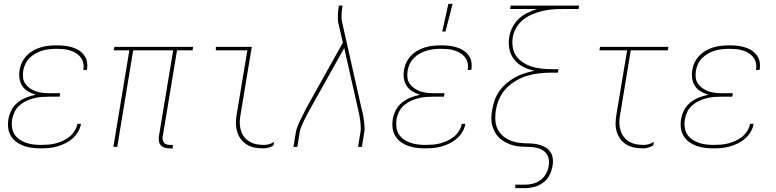

<svg xmlns="http://www.w3.org/2000/svg" viewBox="-20 -764 4040 999"><path d="M192 8Q169 8 146 5Q123 2 102.5 -5.5Q82 -13 64.5 -26Q47 -39 36 -58Q25 -77 22.5 -99.5Q20 -122 24 -145Q28 -169 40 -192Q52 -215 73 -231.5Q94 -248 117.5 -257Q141 -266 166 -271Q145 -277 126.5 -288Q108 -299 96.5 -316Q85 -333 81.5 -355Q78 -377 82 -399Q85 -420 94.5 -439.5Q104 -459 119.5 -475Q135 -491 154 -501.5Q173 -512 193.5 -518Q214 -524 234.5 -526Q255 -528 275 -528Q296 -528 315.5 -526Q335 -524 353.5 -518.5Q372 -513 388 -503.5Q404 -494 416 -479Q428 -464 432 -445Q436 -426 433 -406L432 -400H413L414 -405Q417 -422 412.5 -439Q408 -456 397.5 -468.5Q387 -481 373 -489Q359 -497 343 -502Q327 -507 309 -508.5Q291 -510 274 -510Q256 -510 237.5 -508Q219 -506 201.5 -501Q184 -496 166.5 -486.5Q149 -477 135 -463.5Q121 -450 112.5 -432.5Q104 -415 101 -397Q98 -378 100 -360Q102 -342 112 -328Q122 -314 136.5 -304Q151 -294 168 -288.5Q185 -283 203 -281Q221 -279 240 -279H293L290 -261H237Q217 -261 197 -259.5Q177 -258 157 -253Q137 -248 117.5 -239Q98 -230 81.5 -215.5Q65 -201 56 -182Q47 -163 43 -143Q40 -122 42.5 -102Q45 -82 55 -66Q65 -50 80.5 -39Q96 -28 114.5 -21.5Q133 -15 153 -12.5Q173 -10 193 -10Q212 -10 231.5 -11.5Q251 -13 270 -18Q289 -23 307.5 -31.5Q326 -40 342 -53Q358 -66 368.5 -83.5Q379 -101 383 -120H402L401 -119Q398 -98 386 -78Q374 -58 357 -43Q340 -28 319.5 -18Q299 -8 277.5 -2Q256 4 234.5 6Q213 8 192 8Z M879 8H861Q848 8 836.5 4.5Q825 1 817 -8Q809 -17 807 -30Q805 -43 807 -56L881 -502H673L590 0H570L653 -502H572L575 -520H985L982 -502H901L827 -56Q825 -47 826.5 -38Q828 -29 833 -22Q838 -15 846.5 -12.5Q855 -10 864 -10H879Z M1351 8Q1328 8 1306 4Q1284 0 1265.5 -11Q1247 -22 1234 -39Q1221 -56 1214.5 -77Q1208 -98 1207.5 -120.5Q1207 -143 1211 -166L1267 -502H1103V-520H1290L1231 -164Q1227 -143 1227.5 -123Q1228 -103 1233.5 -84.5Q1239 -66 1251 -51Q1263 -36 1279.5 -26.5Q1296 -17 1315 -13.5Q1334 -10 1354 -10Q1367 -10 1381 -14Q1395 -18 1406 -26L1403 -8Q1392 0 1378 4Q1364 8 1351 8Z M1507 0 1519 -74Q1522 -91 1528.5 -107.5Q1535 -124 1543 -140Q1551 -156 1559 -172Q1567 -188 1575 -204L1764 -542L1740 -645Q1737 -665 1738 -686Q1739 -707 1742 -728L1743 -735H1762L1761 -728Q1759 -715 1758 -702.5Q1757 -690 1757 -678Q1757 -671 1757.5 -663.5Q1758 -656 1760 -649L1860 -204Q1867 -178 1871.5 -151.5Q1876 -125 1877 -97Q1877 -91 1876.5 -85Q1876 -79 1875 -74L1863 0H1843L1855 -74Q1856 -79 1856.5 -85Q1857 -91 1857 -96Q1857 -123 1852.5 -149Q1848 -175 1842 -200L1771 -514L1593 -196Q1585 -181 1577 -166Q1569 -151 1561.5 -136Q1554 -121 1547.5 -105Q1541 -89 1539 -74L1527 0Z M2192 8Q2169 8 2146 5Q2123 2 2102.5 -5.5Q2082 -13 2064.5 -26Q2047 -39 2036 -58Q2025 -77 2022.5 -99.5Q2020 -122 2024 -145Q2028 -169 2040 -192Q2052 -215 2073 -231.5Q2094 -248 2117.5 -257Q2141 -266 2166 -271Q2145 -277 2126.5 -288Q2108 -299 2096.5 -316Q2085 -333 2081.5 -355Q2078 -377 2082 -399Q2085 -420 2094.5 -439.5Q2104 -459 2119.5 -475Q2135 -491 2154 -501.5Q2173 -512 2193.5 -518Q2214 -524 2234.5 -526Q2255 -528 2275 -528Q2296 -528 2315.5 -526Q2335 -524 2353.5 -518.5Q2372 -513 2388 -503.5Q2404 -494 2416 -479Q2428 -464 2432 -445Q2436 -426 2433 -406L2432 -400H2413L2414 -405Q2417 -422 2412.5 -439Q2408 -456 2397.5 -468.5Q2387 -481 2373 -489Q2359 -497 2343 -502Q2327 -507 2309 -508.5Q2291 -510 2274 -510Q2256 -510 2237.5 -508Q2219 -506 2201.5 -501Q2184 -496 2166.5 -486.5Q2149 -477 2135 -463.5Q2121 -450 2112.5 -432.5Q2104 -415 2101 -397Q2098 -378 2100 -360Q2102 -342 2112 -328Q2122 -314 2136.5 -304Q2151 -294 2168 -288.5Q2185 -283 2203 -281Q2221 -279 2240 -279H2293L2290 -261H2237Q2217 -261 2197 -259.5Q2177 -258 2157 -253Q2137 -248 2117.5 -239Q2098 -230 2081.5 -215.5Q2065 -201 2056 -182Q2047 -163 2043 -143Q2040 -122 2042.5 -102Q2045 -82 2055 -66Q2065 -50 2080.5 -39Q2096 -28 2114.5 -21.5Q2133 -15 2153 -12.5Q2173 -10 2193 -10Q2212 -10 2231.5 -11.5Q2251 -13 2270 -18Q2289 -23 2307.5 -31.5Q2326 -40 2342 -53Q2358 -66 2368.5 -83.5Q2379 -101 2383 -120H2402L2401 -119Q2398 -98 2386 -78Q2374 -58 2357 -43Q2340 -28 2319.5 -18Q2299 -8 2277.5 -2Q2256 4 2234.5 6Q2213 8 2192 8ZM2281 -600 2313 -744H2335L2298 -600Z M2661 215V197H2711Q2732 197 2753.5 191.5Q2775 186 2793 172.5Q2811 159 2821.5 139Q2832 119 2835 99Q2839 77 2833.5 57Q2828 37 2813 24.5Q2798 12 2778 6.5Q2758 1 2736.5 0.5Q2715 0 2693.5 -1Q2672 -2 2652.5 -7Q2633 -12 2615 -21Q2597 -30 2582 -43Q2567 -56 2557 -73Q2547 -90 2541.5 -109.5Q2536 -129 2536.5 -150.5Q2537 -172 2541 -193Q2545 -218 2554 -243.5Q2563 -269 2579 -291Q2595 -313 2616 -331Q2637 -349 2661 -362Q2685 -375 2710.5 -383Q2736 -391 2762 -396Q2730 -402 2702.5 -416Q2675 -430 2656 -453.5Q2637 -477 2630.5 -508.5Q2624 -540 2630 -573Q2634 -598 2646.5 -622.5Q2659 -647 2679 -666Q2699 -685 2724 -697Q2749 -709 2774 -717H2634L2637 -735H2993L2990 -717H2904Q2878 -717 2852.5 -715Q2827 -713 2801 -706.5Q2775 -700 2749.5 -689.5Q2724 -679 2702 -661.5Q2680 -644 2666 -619.5Q2652 -595 2648 -570Q2644 -543 2648 -517.5Q2652 -492 2666.5 -472Q2681 -452 2702 -438.5Q2723 -425 2747 -417.5Q2771 -410 2797 -407Q2823 -404 2850 -404H2886L2883 -386H2847Q2817 -386 2785.5 -382.5Q2754 -379 2724 -370Q2694 -361 2665.5 -344.5Q2637 -328 2614 -304Q2591 -280 2578 -250.5Q2565 -221 2560 -190Q2557 -169 2557 -148Q2557 -127 2563 -108Q2569 -89 2581 -73.5Q2593 -58 2610 -46.5Q2627 -35 2646 -29Q2665 -23 2686 -20.5Q2707 -18 2728 -18Q2749 -18 2769.5 -14.5Q2790 -11 2808.5 -2.5Q2827 6 2839.5 21Q2852 36 2855.5 56.5Q2859 77 2855 98Q2851 123 2839.5 146.5Q2828 170 2806.5 186Q2785 202 2760 208.5Q2735 215 2711 215Z M3327 8Q3304 8 3282 4Q3260 0 3241 -11Q3222 -22 3209 -39Q3196 -56 3189.5 -77Q3183 -98 3183 -120.5Q3183 -143 3187 -166L3243 -502H3099L3102 -520H3458L3455 -502H3262L3206 -164Q3202 -143 3202.5 -123Q3203 -103 3209 -84.5Q3215 -66 3226.5 -51Q3238 -36 3254.5 -26.5Q3271 -17 3290 -13.5Q3309 -10 3330 -10Q3343 -10 3356.5 -14Q3370 -18 3382 -26L3379 -8Q3367 0 3353.5 4Q3340 8 3327 8Z M3692 8Q3669 8 3646 5Q3623 2 3602.5 -5.5Q3582 -13 3564.5 -26Q3547 -39 3536 -58Q3525 -77 3522.5 -99.5Q3520 -122 3524 -145Q3528 -169 3540 -192Q3552 -215 3573 -231.5Q3594 -248 3617.5 -257Q3641 -266 3666 -271Q3645 -277 3626.5 -288Q3608 -299 3596.5 -316Q3585 -333 3581.5 -355Q3578 -377 3582 -399Q3585 -420 3594.5 -439.5Q3604 -459 3619.5 -475Q3635 -491 3654 -501.5Q3673 -512 3693.5 -518Q3714 -524 3734.5 -526Q3755 -528 3775 -528Q3796 -528 3815.5 -526Q3835 -524 3853.5 -518.5Q3872 -513 3888 -503.5Q3904 -494 3916 -479Q3928 -464 3932 -445Q3936 -426 3933 -406L3932 -400H3913L3914 -405Q3917 -422 3912.5 -439Q3908 -456 3897.5 -468.5Q3887 -481 3873 -489Q3859 -497 3843 -502Q3827 -507 3809 -508.5Q3791 -510 3774 -510Q3756 -510 3737.5 -508Q3719 -506 3701.5 -501Q3684 -496 3666.5 -486.5Q3649 -477 3635 -463.5Q3621 -450 3612.5 -432.5Q3604 -415 3601 -397Q3598 -378 3600 -360Q3602 -342 3612 -328Q3622 -314 3636.5 -304Q3651 -294 3668 -288.5Q3685 -283 3703 -281Q3721 -279 3740 -279H3793L3790 -261H3737Q3717 -261 3697 -259.5Q3677 -258 3657 -253Q3637 -248 3617.5 -239Q3598 -230 3581.5 -215.5Q3565 -201 3556 -182Q3547 -163 3543 -143Q3540 -122 3542.5 -102Q3545 -82 3555 -66Q3565 -50 3580.5 -39Q3596 -28 3614.5 -21.5Q3633 -15 3653 -12.5Q3673 -10 3693 -10Q3712 -10 3731.5 -11.5Q3751 -13 3770 -18Q3789 -23 3807.5 -31.5Q3826 -40 3842 -53Q3858 -66 3868.5 -83.5Q3879 -101 3883 -120H3902L3901 -119Q3898 -98 3886 -78Q3874 -58 3857 -43Q3840 -28 3819.5 -18Q3799 -8 3777.5 -2Q3756 4 3734.5 6Q3713 8 3692 8Z"/></svg>

Font: Iosevka Term Curly Th Obl
Style: Regular
Weight: 100
Italic angle: -9°
Designer: Belleve Invis
Foundry: Belleve Invis
Version: Version 32.3.0